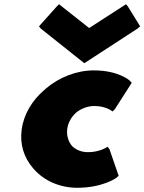

<svg xmlns="http://www.w3.org/2000/svg" viewBox="-20 -869 685 911"><path d="M428 -366C481 -366 510 -343 510 -343L514 -340L525 -351L605 -476L596 -486C595 -487 543 -535 425 -535C343 -535 260 -502 198 -449L190 -442C133 -393 93 -328 83 -255C73 -184 94 -121 136 -72L143 -64C191 -11 264 22 347 22C465 22 531 -24 532 -25L543 -35L499 -162L490 -173L486 -170C486 -170 451 -147 398 -147C367 -147 342 -157 322 -176C305 -196 295 -225 299 -257C303 -288 320 -317 344 -337C368 -355 397 -366 428 -366ZM249 -838 165 -744 174 -733 380 -569 632 -733 645 -744 587 -838 578 -849 403 -736 260 -849Z"/></svg>

Font: Hussar Woodtype
Style: UltraObl
Weight: 900
Foundry: Cannot Into Space Fonts
Version: Version 1.07